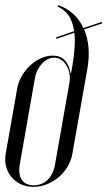

<svg xmlns="http://www.w3.org/2000/svg" viewBox="-22 -719 417 746"><path d="M205 -699 202 -693C238 -678 259 -647 266 -598L196 -574L197 -568L267 -592C271 -557 268 -514 259 -462L254 -435H252C244 -480 221 -503 183 -503C121 -503 57 -443 45 -376L0 -121C-12 -51 37 7 108 7C179 7 247 -50 259 -121L317 -449C328 -509 323 -562 305 -605L375 -628L374 -634L302 -610C283 -652 250 -683 205 -699ZM189 -495C227 -495 256 -448 248 -399L192 -81C183 -29 152 1 109 1C66 1 46 -29 55 -81L114 -417C122 -461 155 -495 189 -495Z"/></svg>

Font: Moniqa Ita Display
Style: Italic
Weight: 400
Italic angle: -10°
Designer: Rajesh Rajput
Foundry: Rajesh Rajput
Version: Version 1.000